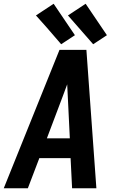

<svg xmlns="http://www.w3.org/2000/svg" viewBox="-34 -1000 630 1020"><path d="M-14 0H114L175 -160H341L349 0H478L425 -735H282ZM215 -265 300 -490Q306 -506 311.5 -521Q317 -536 323 -552Q324 -536 324.5 -521Q325 -506 326 -490L337 -265ZM461 -765 534 -813 421 -980 327 -918ZM291 -765 364 -813 251 -980 157 -918 215 -853Z"/></svg>

Font: Iosevka Sparkle
Style: Bold Italic
Weight: 700
Italic angle: -9°
Designer: Belleve Invis
Foundry: Belleve Invis
Version: Version 4.5.0; ttfautohint (v1.8.3)